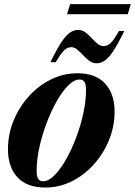

<svg xmlns="http://www.w3.org/2000/svg" viewBox="-20 -870 636 904"><path d="M344.5 -525Q430.5 -525 475 -476.5Q519.5 -428 519.5 -344.5Q519.5 -275 493.5 -211Q467.5 -147 422 -96.2Q376.5 -45.5 317.8 -16.2Q259 13 193 13Q106.5 13 62 -35.5Q17.5 -84 17.5 -167.5Q17.5 -237 43.5 -301Q69.5 -365 115 -415.8Q160.5 -466.5 219.5 -495.8Q278.5 -525 344.5 -525ZM183 -16.5Q208.5 -16.5 236.5 -44.5Q264.5 -72.5 291 -119.5Q317.5 -166.5 338.8 -223Q360 -279.5 372.5 -337.5Q385 -395.5 385 -445.5Q385 -472.5 377.8 -484Q370.5 -495.5 354.5 -495.5Q329 -495.5 301 -467.5Q273 -439.5 246.5 -392.5Q220 -345.5 198.8 -289Q177.5 -232.5 165 -174.5Q152.5 -116.5 152.5 -66.5Q152.5 -39.5 159.8 -28Q167 -16.5 183 -16.5ZM565 -724Q534.5 -661 512.5 -628.2Q490.5 -595.5 472.2 -583.8Q454 -572 434.5 -572Q416 -572 400.8 -583.5Q385.5 -595 371.5 -610Q357.5 -625 344 -636.5Q330.5 -648 315.5 -648Q298.5 -648 283 -634Q267.5 -620 242.5 -577H217.5Q248 -640 270 -672.8Q292 -705.5 310.2 -717.2Q328.5 -729 348.5 -729Q367 -729 382.2 -717.5Q397.5 -706 411.2 -691Q425 -676 438.8 -664.5Q452.5 -653 468 -653Q485 -653 500.5 -667Q516 -681 540 -724ZM295.5 -803 310 -850.5H596L581.5 -803Z"/></svg>

Font: Newsreader Display
Style: Bold Italic
Weight: 700
Italic angle: -17°
Designer: Hugues Gentile
Foundry: Production Type
Version: Version 1.001